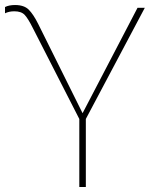

<svg xmlns="http://www.w3.org/2000/svg" viewBox="-27 -745 647 765"><path d="M289 -271 104 -633Q85 -671 71.5 -685.5Q58 -700 30 -700Q9 -700 -7 -692V-717Q9 -725 33 -725Q69 -725 87.5 -706.5Q106 -688 125 -650L302 -294L521 -714H550L315 -271V0H289Z"/></svg>

Font: Noto Sans Mono UI Thin
Style: Regular
Weight: 250
Monospace: yes
Designer: Monotype Design team
Foundry: Monotype Imaging Inc.
Version: Version 1.000